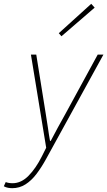

<svg xmlns="http://www.w3.org/2000/svg" viewBox="-104 -764 562 1006"><path d="M-40 222Q-50 222 -61.5 220Q-73 218 -84 212L-74 190Q-59 196 -38 196Q7 196 45.5 157Q84 118 116 54L138 10L58 -478H86L136 -166Q142 -132 147 -95.5Q152 -59 158 -26H162Q180 -61 199.5 -96.5Q219 -132 238 -166L408 -478H438L138 68Q114 112 87.5 147Q61 182 29.5 202Q-2 222 -40 222ZM218 -574 204 -590 374 -744 392 -724Z"/></svg>

Font: Source Sans Variable
Style: Italic
Weight: 200
Italic angle: -11°
Designer: Paul D. Hunt
Foundry: Adobe Systems Incorporated
Version: Version 3.006;hotconv 1.0.111;makeotfexe 2.5.65597